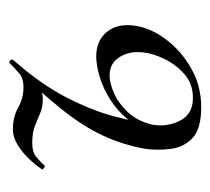

<svg xmlns="http://www.w3.org/2000/svg" viewBox="-40 -403 457 417"><g transform="rotate(-90 188.5 -194.5)"><path d="M164 14Q117 14 97 -5Q77 -24 73.5 -53Q70 -82 74 -109Q83 -158 103.5 -201.5Q124 -245 162.5 -292.5Q201 -340 260 -402L267 -395Q213 -333 184.5 -277Q156 -221 144 -174Q132 -127 126 -91Q121 -58 135.5 -31Q150 -4 184 -4Q215 -4 236 -22.5Q257 -41 269 -66Q281 -91 283 -111Q287 -140 273.5 -162.5Q260 -185 233 -185Q217 -185 195 -175.5Q173 -166 153.5 -145.5Q134 -125 126 -91L113 -92Q119 -122 137.5 -145Q156 -168 180.5 -183.5Q205 -199 230 -206.5Q255 -214 275 -214Q309 -214 328 -190.5Q347 -167 341 -129Q336 -95 311 -62Q286 -29 248 -7.5Q210 14 164 14ZM37 -326Q35 -325 31.5 -328Q28 -331 30 -333Q38 -345 51.5 -359.5Q65 -374 82 -384.5Q99 -395 116 -395Q143 -395 163.5 -383.5Q184 -372 207 -372Q227 -372 238.5 -382Q250 -392 260 -402Q262 -404 265.5 -401Q269 -398 267 -395Q239 -359 219.5 -344.5Q200 -330 183 -330Q164 -330 150.5 -336Q137 -342 122.5 -347.5Q108 -353 86 -353Q67 -353 56.5 -344.5Q46 -336 37 -326Z"/></g></svg>

Font: Cormorant
Style: Italic
Weight: 400
Italic angle: -10°
Designer: Christian Thalmann (Catharsis Fonts)
Foundry: Catharsis Fonts
Version: Version 4.000